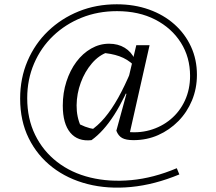

<svg xmlns="http://www.w3.org/2000/svg" viewBox="-20 -675 1006 896"><path d="M817 139Q701 187 592 197.5Q483 208 389 184Q295 160 224.5 105.5Q154 51 114 -30Q74 -111 74 -215Q74 -310 108.5 -390.5Q143 -471 204.5 -530Q266 -589 347.5 -622Q429 -655 525 -655Q607 -655 675.5 -630.5Q744 -606 794 -561.5Q844 -517 871.5 -457Q899 -397 899 -326Q899 -262 876 -206.5Q853 -151 812 -109.5Q771 -68 718 -44.5Q665 -21 603 -21Q568 -21 550 -31Q532 -41 523 -65L570 -237L563 -240L616 -464H678L583 -43L561 -61Q624 -52 679 -67.5Q734 -83 776.5 -118.5Q819 -154 843 -206Q867 -258 867 -321Q867 -408 824 -476Q781 -544 704.5 -583.5Q628 -623 526 -623Q437 -623 361 -592.5Q285 -562 228 -507.5Q171 -453 139 -378.5Q107 -304 107 -217Q107 -121 144 -45.5Q181 30 247 81Q313 132 401.5 153.5Q490 175 593 165.5Q696 156 805 110ZM407 -21Q343 -14 308 -56Q273 -98 273 -182Q273 -242 290 -294.5Q307 -347 336.5 -386.5Q366 -426 405.5 -448.5Q445 -471 489 -471Q531 -471 562 -452Q593 -433 608 -400L604 -371Q575 -399 537 -412.5Q499 -426 449 -429L484 -432Q442 -418 409 -379.5Q376 -341 357 -289.5Q338 -238 337.5 -183.5Q337 -129 358 -84L333 -106Q376 -79 423 -72L399 -63Q436 -87 468.5 -125.5Q501 -164 531.5 -218.5Q562 -273 593 -347L610 -338Q563 -217 513 -139Q463 -61 407 -21Z"/></svg>

Font: Piazzolla 24pt
Style: Regular
Weight: 400
Designer: Juan Pablo del Peral
Foundry: Huerta Tipografica
Version: Version 2.005